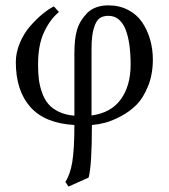

<svg xmlns="http://www.w3.org/2000/svg" viewBox="-20 -459 630 717"><path d="M467.8 -217.8Q467.8 -257.8 463.4 -290Q459 -322.3 449.5 -347.4Q439.9 -372.6 423.6 -386.2Q407.2 -399.9 384.8 -399.9Q364.3 -399.9 351.3 -390.4Q338.4 -380.9 330.1 -352.8Q321.8 -324.7 321.8 -275.9V-27.8Q395 -37.6 431.4 -88.4Q467.8 -139.2 467.8 -217.8ZM323.2 7.8Q323.2 158.7 311 204.1L235.8 237.8L224.1 220.2Q242.2 192.9 250 145.5Q257.8 98.1 257.8 7.8Q147 1.5 93 -59.8Q39.1 -121.1 39.1 -227.1Q39.1 -263.2 54.4 -299.3Q69.8 -335.4 93.3 -362.1Q116.7 -388.7 139.4 -407.2Q162.1 -425.8 181.2 -435.1L200.2 -414.1Q168 -388.2 145 -340.1Q122.1 -292 122.1 -217.8Q122.1 -187 125.2 -162.1Q128.4 -137.2 137.2 -112.5Q146 -87.9 160.6 -70.6Q175.3 -53.2 200 -41.5Q224.6 -29.8 257.8 -26.9V-259.8Q257.8 -315.9 268.1 -349.1Q278.3 -382.3 306.2 -411.1Q335.4 -439 384.8 -439Q425.8 -439 458.5 -421.9Q491.2 -404.8 510.7 -376Q530.3 -347.2 540.5 -311.5Q550.8 -275.9 550.8 -236.8Q550.8 -181.6 533 -137.5Q515.1 -93.3 490 -67.9Q464.8 -42.5 431.4 -24.9Q397.9 -7.3 372.6 -0.7Q347.2 5.9 323.2 7.8Z"/></svg>

Font: Linux Biolinum G
Style: Regular
Weight: 400
Designer: Philipp H. Poll
Foundry: Philipp H. Poll
Version: Version 1.1.0 ; ttfautohint (v1.6)